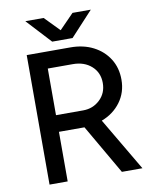

<svg xmlns="http://www.w3.org/2000/svg" viewBox="-95 -950 820 1022"><g transform="rotate(-10 315.5 -439.5)"><path d="M89 0V-700H325Q395 -700 448.5 -672.5Q502 -645 532.5 -596.5Q563 -548 563 -484Q563 -415 524.5 -363Q486 -311 422 -287L591 0H480L325 -268Q320 -268 316 -268H187V0ZM187 -358H334Q387 -358 424.5 -393.5Q462 -429 462 -484Q462 -540 423 -575Q384 -610 322 -610H187ZM235 -747 113 -879H212L290 -799L368 -879H467L345 -747Z"/></g></svg>

Font: Figtree Medium
Style: Regular
Weight: 500
Designer: Erik Kennedy
Foundry: Erik Kennedy
Version: Version 2.001; ttfautohint (v1.8.4.7-5d5b);gftools[0.9.27]